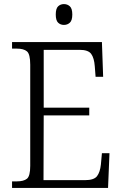

<svg xmlns="http://www.w3.org/2000/svg" viewBox="-20 -920 598 940"><path d="M39 0V-32H62Q96 -32 112 -45Q128 -58 128 -108V-603Q128 -655 112 -668.5Q96 -682 62 -682H39V-714H479L485 -544H448L444 -596Q441 -636 426.5 -656Q412 -676 370 -676H194V-393H417V-355H194L193 -38H396Q440 -38 455 -57.5Q470 -77 474 -115L479 -170H516L509 0ZM293 -798Q276 -798 264.5 -809Q253 -820 253 -849Q253 -878 264.5 -889Q276 -900 293 -900Q310 -900 322 -889Q334 -878 334 -849Q334 -820 322 -809Q310 -798 293 -798Z"/></svg>

Font: Noto Serif Hebrew SemiCondensed Light
Style: Regular
Weight: 300
Width: 4
Designer: Monotype Design Team
Foundry: Monotype Imaging Inc.
Version: Version 2.004; ttfautohint (v1.8.4.7-5d5b)